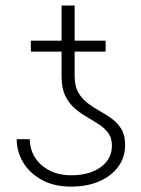

<svg xmlns="http://www.w3.org/2000/svg" viewBox="-20 -673 516 702"><path d="M389.2 -140.1Q389.2 -168 376 -186.3Q362.8 -204.6 341.8 -218.3Q320.8 -231.9 297.1 -245.6Q273.4 -259.3 252.4 -277.6Q231.4 -295.9 218.3 -323.5Q205.1 -351.1 205.1 -393.1V-652.8H252.9V-394Q252.9 -357.9 266.4 -334.7Q279.8 -311.5 300.8 -295.7Q321.8 -279.8 345.2 -266.8Q368.7 -253.9 389.6 -238.5Q410.6 -223.1 424.1 -200.7Q437.5 -178.2 437.5 -143.1Q437.5 -97.7 412.4 -63.5Q387.2 -29.3 342.8 -10Q298.3 9.3 240.2 9.3Q177.2 9.3 132.6 -15.4Q87.9 -40 64.5 -79.6Q41 -119.1 41 -164.1H88.9Q89.4 -126 108.6 -96.2Q127.9 -66.4 161.9 -49.3Q195.8 -32.2 240.7 -32.2Q307.6 -32.2 348.4 -62Q389.2 -91.8 389.2 -140.1ZM366.2 -524.4V-484.4H92.8V-524.4Z"/></svg>

Font: Inter 28pt ExtraLight
Style: Regular
Weight: 250
Designer: Rasmus Andersson
Foundry: rsms
Version: Version 4.001;git-66647c0bb